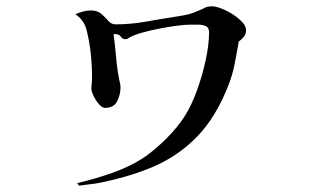

<svg xmlns="http://www.w3.org/2000/svg" viewBox="-20 -527 1040 607"><path d="M758 -431Q758 -420 751 -411Q744 -402 735 -396Q729 -361 722 -325.5Q715 -290 702 -257Q663 -157 603.5 -95.5Q544 -34 464.5 0Q385 34 284 53Q270 55 252.5 57Q235 59 230 60L224 52Q276 40 333.5 20Q391 0 435 -29Q471 -54 507 -90Q543 -126 566 -163Q586 -195 603 -242Q620 -289 630.5 -338Q641 -387 641 -425Q641 -440 630.5 -444.5Q620 -449 606 -449Q592 -449 581 -449Q564 -449 538 -445.5Q512 -442 483.5 -436.5Q455 -431 430 -424Q405 -417 390 -409Q387 -407 384 -405Q381 -403 377 -403Q367 -403 362 -411Q357 -419 346 -419Q345 -419 343 -419Q341 -419 339 -419Q344 -383 347 -346.5Q350 -310 357 -275Q358 -269 359.5 -263Q361 -257 361 -251Q361 -228 350.5 -207Q340 -186 312 -186Q303 -186 293 -197.5Q283 -209 276 -223.5Q269 -238 269 -246Q269 -255 270 -264Q271 -273 271 -282Q271 -319 267 -357Q263 -395 254 -431Q246 -464 218 -482Q230 -487 242 -490.5Q254 -494 267 -494Q288 -494 300.5 -483Q313 -472 322.5 -461Q332 -450 345 -450Q393 -450 440.5 -458.5Q488 -467 534 -474Q546 -476 557.5 -478Q569 -480 580 -483Q591 -486 601 -490.5Q611 -495 621 -499Q629 -504 635 -505.5Q641 -507 651 -507Q662 -507 680 -500Q698 -493 716 -481.5Q734 -470 746 -457Q758 -444 758 -431Z"/></svg>

Font: Kaisei Tokumin Medium
Style: Regular
Weight: 500
Designer: Font-Kai, 金井和夫
Foundry: KAZUO KANAI
Version: Version 5.003